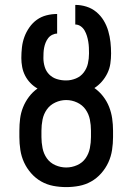

<svg xmlns="http://www.w3.org/2000/svg" viewBox="-20 -755 540 783"><path d="M250 8Q223 8 197 3Q171 -2 148 -15Q125 -28 107 -48.5Q89 -69 78 -93Q67 -117 63 -143.5Q59 -170 59 -196V-222Q59 -247 62 -271Q65 -295 74 -317.5Q83 -340 98 -360Q113 -380 133 -394Q117 -403 104 -416.5Q91 -430 82.5 -446.5Q74 -463 70.5 -481.5Q67 -500 67 -518Q67 -540 69.5 -562Q72 -584 79.5 -604.5Q87 -625 100 -643.5Q113 -662 130.5 -674.5Q148 -687 169.5 -692.5Q191 -698 213 -698V-618Q203 -618 193 -613Q183 -608 176.5 -599.5Q170 -591 166 -581Q162 -571 160 -560.5Q158 -550 157.5 -539.5Q157 -529 157 -518Q157 -500 162.5 -482Q168 -464 181 -451Q194 -438 212 -432.5Q230 -427 248 -427H250Q270 -427 289.5 -435Q309 -443 321.5 -459.5Q334 -476 338.5 -496Q343 -516 343 -537Q343 -549 342.5 -561Q342 -573 340 -585Q338 -597 334.5 -608.5Q331 -620 325 -630.5Q319 -641 309 -648Q299 -655 287 -655V-735Q310 -735 332.5 -728Q355 -721 373 -706Q391 -691 403 -671Q415 -651 421.5 -628.5Q428 -606 430.5 -583Q433 -560 433 -537Q433 -516 430 -495.5Q427 -475 418 -456.5Q409 -438 395.5 -422.5Q382 -407 365 -396Q385 -382 400.5 -362Q416 -342 425 -319Q434 -296 437.5 -271.5Q441 -247 441 -222V-196Q441 -170 437 -143.5Q433 -117 422 -93Q411 -69 393 -48.5Q375 -28 352 -15Q329 -2 303 3Q277 8 250 8ZM250 -72Q273 -72 294.5 -81.5Q316 -91 329 -109.5Q342 -128 346.5 -151Q351 -174 351 -196V-222Q351 -245 346.5 -267.5Q342 -290 329 -308.5Q316 -327 294.5 -337Q273 -347 250 -347Q227 -347 205.5 -337Q184 -327 171 -308.5Q158 -290 153.5 -267.5Q149 -245 149 -222V-196Q149 -174 153.5 -151Q158 -128 171 -109.5Q184 -91 205.5 -81.5Q227 -72 250 -72Z"/></svg>

Font: Iosevka Curly Slab Medium
Style: Regular
Weight: 500
Monospace: yes
Designer: Belleve Invis
Foundry: Belleve Invis
Version: Version 22.1.2; ttfautohint (v1.8.4)